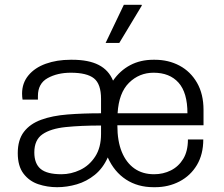

<svg xmlns="http://www.w3.org/2000/svg" viewBox="-20 -770 935 800"><path d="M218 10Q177 10 139.5 -2.5Q102 -15 78 -46.5Q54 -78 54 -132Q54 -187 79.5 -220.5Q105 -254 151.5 -271Q198 -288 261.5 -293Q325 -298 401 -298V-358Q401 -420 371.5 -443.5Q342 -467 275 -467Q219 -467 178.5 -444.5Q138 -422 138 -370V-355H74Q73 -361 72.5 -367Q72 -373 72 -380Q72 -424 98.5 -456Q125 -488 171 -504.5Q217 -521 274 -521H281Q349 -521 391 -499.5Q433 -478 451 -434Q480 -476 522.5 -498.5Q565 -521 619 -521H625Q682 -521 728 -496.5Q774 -472 801 -425Q828 -378 828 -312V-248H469Q469 -182 487.5 -137Q506 -92 540 -68Q574 -44 622 -44Q660 -44 692 -60Q724 -76 743.5 -108Q763 -140 763 -189H827Q827 -127 800.5 -82.5Q774 -38 728 -14Q682 10 626 10H620Q554 10 505 -22Q456 -54 429 -114Q409 -69 375 -41.5Q341 -14 300 -2Q259 10 218 10ZM236 -44Q276 -44 314 -62Q352 -80 376.5 -117.5Q401 -155 401 -212V-247Q316 -247 253.5 -240.5Q191 -234 157 -210.5Q123 -187 123 -135Q123 -88 149.5 -66Q176 -44 236 -44ZM470 -298H761Q761 -384 724 -425.5Q687 -467 620 -467Q560 -467 517.5 -425Q475 -383 470 -298ZM420 -591 496 -750H570L571 -747L477 -591Z"/></svg>

Font: Chivo Medium ExtraLight
Style: Regular
Weight: 250
Version: Version 2.002